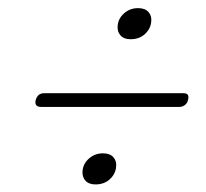

<svg xmlns="http://www.w3.org/2000/svg" viewBox="-20 -593 520 484"><path d="M309.3 -494.1Q292.2 -494.1 283.7 -503.8Q275.2 -513.6 276.6 -527.9Q278 -546.4 292.8 -559.4Q307.6 -572.5 328.1 -572.5Q345.5 -572.5 354.2 -562.8Q363 -553 361.2 -538.4Q359.8 -520.6 345.5 -507.3Q331.2 -494.1 309.3 -494.1ZM70 -341Q75 -358 91 -358H443Q458.5 -358 454 -341Q452 -332.5 445.8 -328Q439.5 -323.5 432.5 -323.5H83.5Q66 -323.5 70 -341ZM220.8 -128.1Q203.7 -128.1 195.2 -137.8Q186.7 -147.6 188.1 -161.9Q189.5 -180.4 204.3 -193.4Q219.1 -206.5 239.6 -206.5Q257 -206.5 265.7 -196.8Q274.5 -187 272.7 -172.4Q271.3 -154.6 257 -141.3Q242.7 -128.1 220.8 -128.1Z"/></svg>

Font: Fraunces 144pt S050
Style: Italic
Weight: 400
Italic angle: -16°
Version: Version 1.000; ttfautohint (v1.8.3)